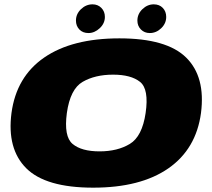

<svg xmlns="http://www.w3.org/2000/svg" viewBox="-20 -859 980 886"><path d="M410 7Q628.5 7 756.8 -82Q885 -171 907.5 -337.5Q929 -504.5 839.2 -593.2Q749.5 -682 531 -682Q312.5 -682 184 -593.5Q55.5 -505 33 -337.5Q11.5 -172 101.2 -82.5Q191 7 410 7ZM439.5 -160.5Q356 -160.5 315 -194.8Q274 -229 288.5 -337.5Q304 -448 361.2 -481.2Q418.5 -514.5 502 -514.5Q584.5 -514.5 626.2 -481.2Q668 -448 652 -337.5Q636 -229 579 -194.8Q522 -160.5 439.5 -160.5ZM388 -706.5Q416.5 -706.5 440.2 -728.8Q464 -751 464 -781Q464 -806 447.8 -822.5Q431.5 -839 407 -839Q377 -839 353.8 -816.8Q330.5 -794.5 330.5 -764Q330.5 -739.5 346.2 -723Q362 -706.5 388 -706.5ZM671 -706.5Q701 -706.5 724 -728.8Q747 -751 747 -781Q747 -806 731.2 -822.5Q715.5 -839 689.5 -839Q660.5 -839 637.2 -816.8Q614 -794.5 614 -764Q614 -739.5 630.2 -723Q646.5 -706.5 671 -706.5Z"/></svg>

Font: Anybody Expanded Black
Style: Italic
Weight: 900
Width: 7
Italic angle: -10°
Version: Version 1.113;gftools[0.9.25]